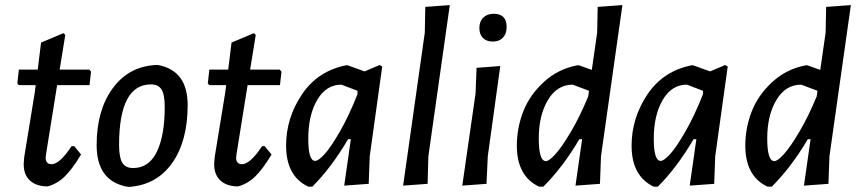

<svg xmlns="http://www.w3.org/2000/svg" viewBox="-20 -724 3365 753"><path d="M167 7Q122 7 97 -16.5Q72 -40 73 -83L75 -108L116 -359L120 -390H54L48 -397L54 -451H128L141 -557L229 -594L236 -587L214 -451H330L337 -443L331 -390H204L161 -122L159 -106Q159 -80 182 -80Q214 -80 261 -151H271L298 -118Q263 -60 233.5 -31.5Q204 -3 167 7Z M590 -469H600Q716 -447 716 -312Q716 -171 655.5 -85Q595 1 487 9L477 8Q359 -15 359 -155Q359 -291 421.5 -377Q484 -463 590 -469ZM572 -393Q447 -393 447 -155Q447 -107 459.5 -86Q472 -65 502 -65Q564 -65 595 -128.5Q626 -192 626 -305Q626 -353 613.5 -373Q601 -393 572 -393Z M914 7Q869 7 844 -16.5Q819 -40 820 -83L822 -108L863 -359L867 -390H801L795 -397L801 -451H875L888 -557L976 -594L983 -587L961 -451H1077L1084 -443L1078 -390H951L908 -122L906 -106Q906 -80 929 -80Q961 -80 1008 -151H1018L1045 -118Q1010 -60 980.5 -31.5Q951 -3 914 7Z M1338 -468H1343L1410 -444L1469 -469L1479 -463L1430 -111L1426 -3L1330 4L1356 -178H1345Q1280 -67 1205 8H1189Q1102 -33 1102 -153Q1102 -261 1164 -353.5Q1226 -446 1338 -468ZM1189 -180Q1189 -93 1216 -93Q1229 -93 1253.5 -120Q1278 -147 1313.5 -209Q1349 -271 1381 -352L1382 -356V-368L1319 -392Q1259 -392 1224 -332Q1189 -272 1189 -180Z M1744 -704 1660 -111 1657 -3 1561 4 1646 -596 1648 -697Z M1916 -670Q1967 -670 1967 -618Q1967 -592 1952.5 -576.5Q1938 -561 1913 -561Q1888 -561 1874 -575Q1860 -589 1860 -614Q1860 -640 1875.5 -655Q1891 -670 1916 -670ZM1942 -465 1893 -111 1888 -3 1793 4 1845 -357 1849 -458Z M2250 -468 2301 -450 2322 -596 2324 -697 2421 -704 2337 -111 2333 -3 2237 4 2263 -178H2252Q2188 -69 2111 8H2094Q2007 -33 2007 -153Q2007 -222 2032 -286.5Q2057 -351 2113 -402.5Q2169 -454 2245 -468ZM2093 -181Q2093 -92 2121 -92Q2133 -92 2157.5 -118.5Q2182 -145 2218 -205.5Q2254 -266 2287 -346L2290 -368L2226 -392Q2165 -392 2129 -332Q2093 -272 2093 -181Z M2693 -468H2698L2765 -444L2824 -469L2834 -463L2785 -111L2781 -3L2685 4L2711 -178H2700Q2635 -67 2560 8H2544Q2457 -33 2457 -153Q2457 -261 2519 -353.5Q2581 -446 2693 -468ZM2544 -180Q2544 -93 2571 -93Q2584 -93 2608.5 -120Q2633 -147 2668.5 -209Q2704 -271 2736 -352L2737 -356V-368L2674 -392Q2614 -392 2579 -332Q2544 -272 2544 -180Z M3146 -468 3197 -450 3218 -596 3220 -697 3317 -704 3233 -111 3229 -3 3133 4 3159 -178H3148Q3084 -69 3007 8H2990Q2903 -33 2903 -153Q2903 -222 2928 -286.5Q2953 -351 3009 -402.5Q3065 -454 3141 -468ZM2989 -181Q2989 -92 3017 -92Q3029 -92 3053.5 -118.5Q3078 -145 3114 -205.5Q3150 -266 3183 -346L3186 -368L3122 -392Q3061 -392 3025 -332Q2989 -272 2989 -181Z"/></svg>

Font: Alegreya Sans SC Medium
Style: Italic
Weight: 500
Italic angle: -7°
Designer: Juan Pablo del Peral
Foundry: Huerta Tipografica
Version: Version 2.007